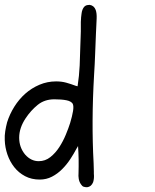

<svg xmlns="http://www.w3.org/2000/svg" viewBox="-20 -786 649 806"><path d="M9.8 -272.5Q20.5 -306.6 40 -337.9Q59.6 -369.1 85.9 -392.6Q112.3 -416 145.5 -430.2Q178.7 -444.3 215.8 -444.3Q238.3 -444.3 257.8 -439Q277.3 -433.6 297.9 -425.8Q299.8 -425.8 305.7 -423.8Q312.5 -467.8 314.5 -511.2Q316.4 -554.7 317.4 -598.6Q318.4 -612.3 318.4 -626.5Q318.4 -640.6 319.3 -654.3V-677.7Q319.3 -685.5 319.3 -693.8Q319.3 -702.1 320.3 -710V-711.9Q321.3 -719.7 322.3 -728.5Q323.2 -737.3 326.2 -745.1Q331.1 -756.8 337.9 -761.2Q344.7 -765.6 356.4 -765.6Q375 -762.7 381.8 -744.1Q386.7 -730.5 385.7 -708Q384.8 -692.4 384.3 -676.8Q383.8 -661.1 382.8 -645.5Q380.9 -602.5 379.4 -559.6Q377.9 -516.6 375 -472.7Q369.1 -372.1 368.7 -280.8Q368.2 -189.5 373 -101.6Q373 -92.8 373.5 -84Q374 -75.2 374 -65.4V-56.6Q376 -38.1 371.1 -21.5Q363.3 -2 345.7 0Q337.9 0 331.5 -2Q325.2 -3.9 320.3 -11.7Q312.5 -22.5 310.5 -35.6Q308.6 -48.8 309.6 -56.6Q310.5 -88.9 310.1 -116.7Q309.6 -144.5 307.6 -172.9Q305.7 -170.9 304.7 -168Q303.7 -165 301.8 -163.1Q290 -140.6 274.9 -117.7Q259.8 -94.7 240.7 -75.7Q221.7 -56.6 198.2 -44.4Q174.8 -32.2 146.5 -32.2Q112.3 -32.2 85.4 -46.4Q58.6 -60.5 40 -84Q21.5 -107.4 11.2 -137.2Q1 -167 0 -197.3Q-1 -216.8 2 -235.4Q4.9 -253.9 9.8 -272.5ZM85.9 -136.7Q110.4 -109.4 142.6 -109.4Q169.9 -109.4 191.4 -126.5Q212.9 -143.6 229 -168.5Q245.1 -193.4 256.3 -220.7Q267.6 -248 274.4 -269.5Q283.2 -298.8 286.6 -319.8Q290 -340.8 285.2 -350.6Q278.3 -361.3 258.3 -365.2Q238.3 -369.1 208 -369.1Q167 -369.1 138.2 -345.7Q109.4 -322.3 87.9 -290Q60.5 -249 60.5 -208Q60.5 -167 85.9 -136.7Z"/></svg>

Font: Scriphy
Style: Regular
Weight: 400
Designer: Ala M. Lockhart
Foundry: Ala M. Lockhart
Version: Version 1.0 2021